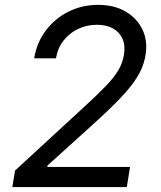

<svg xmlns="http://www.w3.org/2000/svg" viewBox="-20 -757 650 777"><path d="M29.8 0 41 -66.9 325.7 -329.1Q374 -373.5 406.7 -407.2Q439.5 -440.9 457.8 -470.9Q476.1 -501 481.4 -534.7Q487.8 -573.2 475.6 -600.3Q463.4 -627.4 436.8 -642.1Q410.2 -656.7 372.1 -656.7Q331.1 -656.7 295.9 -639.9Q260.7 -623 237.1 -592.8Q213.4 -562.5 206.5 -521H118.2Q128.9 -585.4 165.8 -634Q202.6 -682.6 257.3 -710Q312 -737.3 377 -737.3Q442.4 -737.3 488.8 -710Q535.2 -682.6 556.9 -636.5Q578.6 -590.3 568.8 -533.2Q564 -503.4 551 -474.9Q538.1 -446.3 514.4 -415Q490.7 -383.8 452.9 -345.2Q415 -306.6 359.9 -256.8L172.4 -87.4L171.4 -81.5H506.3L493.2 0Z"/></svg>

Font: Inter Variable
Style: Italic
Weight: 400
Italic angle: -9.39999°
Designer: Rasmus Andersson
Foundry: rsms
Version: Version 4.001;git-9221beed3